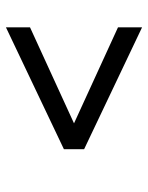

<svg xmlns="http://www.w3.org/2000/svg" viewBox="54 -591 498 646"><g transform="rotate(90 303.0 -268.0)"><path d="M482 -234V-302L72 -497V-416L395 -268L72 -120V-39Z"/></g></svg>

Font: Plus Jakarta Sans
Style: Regular
Weight: 400
Designer: Gumpita Rahayu
Foundry: Tokotype
Version: Version 2.071;gftools[0.9.30]